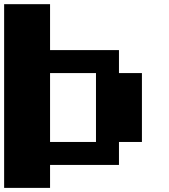

<svg xmlns="http://www.w3.org/2000/svg" viewBox="-20 -798 818 929"><path d="M222.2 -777.8V-555.6H555.6V-444.4H666.7V-111.1H555.6V0H222.2V111.1H0V-777.8ZM222.2 -111.1H444.4V-444.4H222.2Z"/></svg>

Font: Pixeloid Sans
Style: Bold
Weight: 700
Monospace: yes
Designer: GGBot
Version: 0.3